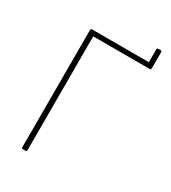

<svg xmlns="http://www.w3.org/2000/svg" viewBox="-205 -943 942 1059"><g transform="rotate(30 266.0 -413.5)"><path d="M484 -840H499Q507 -840 507 -832V-728Q507 -720 499 -720H139V5Q139 13 131 13H114Q106 13 106 5V-742Q106 -750 114 -750H476V-832Q476 -840 484 -840Z"/></g></svg>

Font: LINE Seed JP_TTF Thin
Style: Regular
Weight: 250
Designer: LY Corporation & Fontrix & Fontworks
Version: Version 1.008